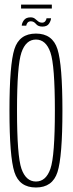

<svg xmlns="http://www.w3.org/2000/svg" viewBox="-20 -828 324 852"><path d="M139.5 4Q66 4 44 -64.2Q22 -132.5 22 -337.5Q22 -541.5 44 -610.2Q66 -679 139.5 -679Q213 -679 235 -610Q257 -541 257 -337.5Q257 -132.5 235 -64.2Q213 4 139.5 4ZM139.5 -22.5Q184 -22.5 203.8 -79.2Q223.5 -136 223.5 -337.5Q223.5 -538 203.8 -595.2Q184 -652.5 139.5 -652.5Q95 -652.5 75.2 -595.2Q55.5 -538 55.5 -337.5Q55.5 -136 75.2 -79.2Q95 -22.5 139.5 -22.5ZM168 -710Q149 -710 139.5 -721.8Q130 -733.5 117 -733.5Q107 -733.5 102 -727Q97 -720.5 96.5 -714H76.5Q77 -726 86.2 -738.5Q95.5 -751 115.5 -751Q127.5 -751 134.8 -745.2Q142 -739.5 149 -733.5Q156 -727.5 167 -727.5Q176 -727.5 181 -734Q186 -740.5 186.5 -747H206.5Q206 -736 197.5 -723Q189 -710 168 -710ZM73.5 -790V-807.5H210V-790Z"/></svg>

Font: Anybody Condensed ExtraLight
Style: Regular
Weight: 200
Width: 3
Designer: Tyler Finck
Foundry: Etcetera Type Company
Version: Version 1.010; ttfautohint (v1.8.3) -l 8 -r 50 -G 200 -x 14 